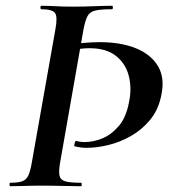

<svg xmlns="http://www.w3.org/2000/svg" viewBox="-20 -645 586 665"><path d="M15 0Q13 0 13 -6Q13 -12 15 -12Q42 -12 56.5 -17Q71 -22 78 -37Q85 -52 90 -81L172 -544Q180 -587 170.5 -600Q161 -613 123 -613Q120 -613 120 -619Q120 -625 123 -625Q145 -625 172.5 -623.5Q200 -622 232 -622Q274 -622 308 -623.5Q342 -625 368 -625Q371 -625 371 -619Q371 -613 368 -613Q329 -613 310 -608.5Q291 -604 283 -589Q275 -574 269 -542L188 -81Q183 -52 186 -37Q189 -22 206 -17Q223 -12 261 -12Q263 -12 263 -6Q263 0 261 0Q234 0 199.5 -1Q165 -2 124 -2Q93 -2 65 -1Q37 0 15 0ZM280 -133Q268 -133 258 -134.5Q248 -136 239 -138Q236 -139 238.5 -148.5Q241 -158 244 -157Q257 -153 274 -153Q303 -153 334 -165.5Q365 -178 391 -208Q417 -238 427 -292Q437 -340 426 -382.5Q415 -425 381.5 -451.5Q348 -478 290 -478Q266 -478 242.5 -473.5Q219 -469 201 -463L195 -483Q224 -492 259.5 -495.5Q295 -499 325 -499Q399 -499 451.5 -477.5Q504 -456 528 -414.5Q552 -373 538 -312Q528 -264 500 -230Q472 -196 434.5 -174.5Q397 -153 356.5 -143Q316 -133 280 -133Z"/></svg>

Font: Cormorant Infant Light
Style: Bold Italic
Weight: 700
Italic angle: -10°
Version: Version 4.001